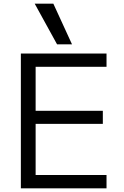

<svg xmlns="http://www.w3.org/2000/svg" viewBox="-20 -1020 670 1040"><path d="M93 0V-730H557V-658H173V-420H537V-349H173V-72H557V0ZM289 -780 168 -1000H269L370 -780Z"/></svg>

Font: M PLUS 1
Style: Regular
Weight: 400
Designer: Coji Morishita
Foundry: UNDERFOREST DESIGN
Version: Version 1.001